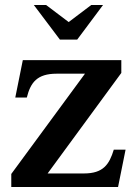

<svg xmlns="http://www.w3.org/2000/svg" viewBox="-20 -746 546 766"><path d="M464 -455V-506H71L41 -357H87C102 -417 128 -452 206 -452H319L25 -52V0H451L481 -149H434C416 -90 392 -54 315 -54H170ZM115 -726 219 -588H288L391 -726H344L254 -658L164 -726Z"/></svg>

Font: LT Superior Serif Semibold
Style: Regular
Weight: 600
Designer: Daniel Lyons
Foundry: LyonsType
Version: Version 2.120;FEAKit 1.0